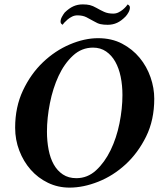

<svg xmlns="http://www.w3.org/2000/svg" viewBox="-20 -845 748 875"><path d="M404 -628Q438 -628 463.5 -610.5Q489 -593 505.5 -563.5Q522 -534 530 -495Q538 -456 538 -412Q538 -350 524.5 -283Q511 -216 484 -160.5Q457 -105 418 -69Q379 -33 328 -33Q292 -33 266.5 -50Q241 -67 225 -95.5Q209 -124 201.5 -163Q194 -202 194 -245Q194 -307 207.5 -375Q221 -443 247 -499Q273 -555 312.5 -591.5Q352 -628 404 -628ZM427 -671Q365 -671 298 -642.5Q231 -614 175.5 -561Q120 -508 84.5 -432.5Q49 -357 49 -263Q49 -208 68 -158.5Q87 -109 120 -71.5Q153 -34 198.5 -12Q244 10 297 10Q360 10 428 -17Q496 -44 552.5 -96Q609 -148 646 -223Q683 -298 683 -395Q683 -444 666 -493Q649 -542 616.5 -581.5Q584 -621 536.5 -646Q489 -671 427 -671ZM357.1 -825Q333.9 -825 314.5 -816.3Q295 -807.6 275 -788Q268.4 -779.7 262.2 -768.3Q256 -757 256 -746Q256 -740 259.5 -736.5Q263 -733 265.1 -732Q267.1 -735.3 273.3 -742.1Q279.5 -748.9 288.2 -756.3Q297 -763.6 308.3 -769.3Q319.6 -775 333 -775Q356.6 -775 373.6 -766.6Q390.5 -758.1 408 -748Q425 -737.7 438.5 -734.9Q452 -732 470.9 -732Q494.1 -732 513.5 -741Q533 -750 552.5 -770Q559.7 -777.8 565.8 -788.9Q572 -800 572 -811Q572 -817 568 -820.5Q564 -824 562 -825Q560 -821.7 554 -814.9Q548 -808 539.5 -801Q531 -794 520 -788.5Q509 -783 496 -783Q471.8 -783 454.4 -791Q437 -799 420 -808.8Q403 -818.5 389.5 -821.8Q376 -825 357.1 -825Z"/></svg>

Font: Vermiglione
Style: Italic
Weight: 400
Italic angle: -11°
Version: Version 1.105